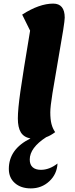

<svg xmlns="http://www.w3.org/2000/svg" viewBox="-20 -746 418 1065"><path d="M207 196Q254 196 299 161Q296 220 253.5 259.5Q211 299 151 299Q96 299 62.5 269.5Q29 240 29 191Q29 81 149 22Q112 15 95.5 -12Q79 -39 79 -89Q79 -139 93 -238Q107 -337 147 -576L103 -665Q198 -726 275 -726Q339 -726 339 -648Q339 -620 305 -429Q283 -304 271 -229Q259 -154 259 -123Q259 -84 265.5 -58.5Q272 -33 286 -13Q261 6 236 15Q145 74 145 139Q145 167 161 181.5Q177 196 207 196Z"/></svg>

Font: Lemonada SemiBold
Style: Regular
Weight: 600
Designer: Mohamed Gaber (Arabic) Eduardo Tunni (Latin)
Foundry: Kief Type Foundry
Version: Version 3.006